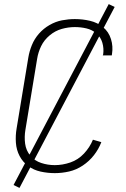

<svg xmlns="http://www.w3.org/2000/svg" viewBox="-20 -836 616 936"><path d="M247 8Q282 8 317 0Q352 -8 383.5 -29Q415 -50 438 -79.5Q461 -109 474 -143L433 -155Q418 -118 389.5 -87.5Q361 -57 323 -44Q285 -31 247 -31Q213 -31 181 -41.5Q149 -52 128 -77Q107 -102 102.5 -135.5Q98 -169 104 -204L161 -549Q166 -581 180.5 -611Q195 -641 222 -663.5Q249 -686 281 -695Q313 -704 345 -704Q374 -704 401.5 -697.5Q429 -691 450 -673Q471 -655 479 -627.5Q487 -600 483 -571Q482 -568 481 -566H525L526 -573Q532 -610 521 -645.5Q510 -681 482.5 -703.5Q455 -726 419 -734.5Q383 -743 345 -743Q314 -743 282.5 -737Q251 -731 221.5 -714Q192 -697 170 -672Q148 -647 135.5 -616.5Q123 -586 118 -555L61 -210Q55 -175 57.5 -140Q60 -105 75.5 -75.5Q91 -46 117.5 -26.5Q144 -7 178 0.5Q212 8 247 8ZM75 80 539 -802 510 -816 46 66Z"/></svg>

Font: Iosevka Sparkle Extralight
Style: Italic
Weight: 200
Italic angle: -9°
Designer: Belleve Invis
Foundry: Belleve Invis
Version: Version 4.5.0; ttfautohint (v1.8.3)